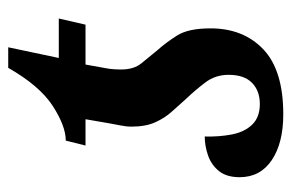

<svg xmlns="http://www.w3.org/2000/svg" viewBox="-141 -558 709 467"><g transform="rotate(-90 213.5 -324.5)"><path d="M169 10Q99 10 57.5 -18Q16 -46 16 -96Q16 -128 31 -146.5Q46 -165 69 -173Q92 -181 115 -181Q114 -146 120 -115Q126 -84 144 -65.5Q162 -47 194 -47Q226 -47 245.5 -66Q265 -85 265 -123Q265 -155 246.5 -179.5Q228 -204 206 -227Q192 -243 176 -260.5Q160 -278 149.5 -301.5Q139 -325 139 -359Q139 -372 142 -386.5Q145 -401 147 -413L157 -471H93L105 -519Q140 -519 189 -550.5Q238 -582 282 -659H332L306 -536H402L387 -471H290L281 -421Q278 -406 278 -384Q278 -353 293.5 -334.5Q309 -316 325 -296Q343 -276 360.5 -248.5Q378 -221 378 -167Q378 -87 327 -38.5Q276 10 169 10Z"/></g></svg>

Font: Noto Serif ExtraCondensed
Style: Bold Italic
Weight: 700
Width: 2
Italic angle: -12°
Designer: Monotype Design Team
Foundry: Monotype Imaging Inc.
Version: Version 2.013; ttfautohint (v1.8.4.7-5d5b)